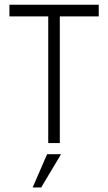

<svg xmlns="http://www.w3.org/2000/svg" viewBox="-20 -616 465 826"><path d="M20.5 -595.7V-545.4H187.5V-0.5H237.3V-545.4H404.8V-595.7ZM120.6 190.4H157.2L242.7 47.4H182.6Z"/></svg>

Font: Now Light
Style: Regular
Weight: 300
Designer: Alfredo Marco Pradil
Foundry: Alfredo Marco Pradil
Version: Version 1.200;hotconv 1.0.109;makeotfexe 2.5.65596